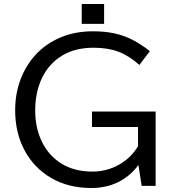

<svg xmlns="http://www.w3.org/2000/svg" viewBox="-20 -899 880 959"><path d="M500 -878.9V-779.8H388.2V-878.9ZM757.3 29.3H687.5L671.4 -74.7Q628.4 -17.1 568.6 11.5Q508.8 40 437 40Q321.3 40 235.6 -10Q149.9 -60.1 102.8 -147.9Q55.7 -235.8 55.7 -348.1Q55.7 -431.6 83 -503.4Q110.4 -575.2 161.1 -628.9Q211.9 -682.6 283.7 -712.6Q355.5 -742.7 443.8 -742.7Q502.4 -742.7 549.8 -732.7Q597.2 -722.7 640.1 -700.9Q683.1 -679.2 728.5 -643.6L676.3 -574.7Q624.5 -620.6 571.8 -640.6Q519 -660.6 447.3 -660.6Q354 -660.6 288.8 -620.4Q223.6 -580.1 189.7 -509.3Q155.8 -438.5 155.8 -346.7Q155.8 -259.8 189.5 -190.7Q223.1 -121.6 287.1 -81.8Q351.1 -42 441.9 -42Q512.7 -42 573.5 -75.9Q634.3 -109.9 669.4 -168.9V-264.6H439.5V-341.8H757.3Z"/></svg>

Font: FORM UDPGothic
Style: Regular
Weight: 400
Foundry: Pronama LLC
Version: Version 1.05101